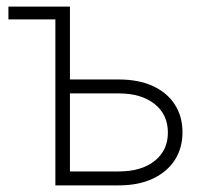

<svg xmlns="http://www.w3.org/2000/svg" viewBox="-20 -559 624 579"><path d="M5.4 -500.5V-539.1H167.5V-500.5ZM180.2 -319.3H338.4Q397.9 -319.3 440.9 -299.6Q483.9 -279.8 507.1 -243.9Q530.3 -208 530.3 -160.2Q530.3 -112.3 507.1 -76.4Q483.9 -40.5 440.9 -20.3Q397.9 0 338.4 0H147V-539.1H190.9V-42H338.4Q406.2 -42 446.3 -73.7Q486.3 -105.5 486.3 -159.2Q486.3 -213.4 446.3 -245.4Q406.2 -277.3 338.4 -277.3H180.2Z"/></svg>

Font: Inter 18pt ExtraLight
Style: Regular
Weight: 250
Designer: Rasmus Andersson
Foundry: rsms
Version: Version 4.001;git-66647c0bb